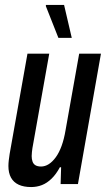

<svg xmlns="http://www.w3.org/2000/svg" viewBox="-20 -744 430 776"><path d="M106 12Q76 12 55.5 2.5Q35 -7 24.5 -26Q14 -45 14 -73Q14 -84 15.5 -96.5Q17 -109 19 -122L91 -527H179L111 -145Q110 -137 109 -129Q108 -121 108 -113Q108 -101 111.5 -91Q115 -81 123.5 -76Q132 -71 146 -71Q162 -71 177 -80.5Q192 -90 205.5 -108.5Q219 -127 229 -154.5Q239 -182 245 -218L300 -527H388L295 0H225L227 -68H222Q207 -40 188.5 -22Q170 -4 149.5 4Q129 12 106 12ZM216 -591 165 -720 166 -724H239L270 -591Z"/></svg>

Font: Archivo ExtraCondensed Medium
Style: Italic
Weight: 500
Width: 2
Italic angle: -10°
Designer: Hector Gatti
Foundry: Omnibus-Type
Version: Version 2.001